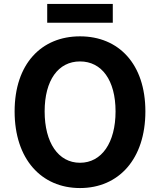

<svg xmlns="http://www.w3.org/2000/svg" viewBox="-20 -938 810 972"><path d="M385 14C581 14 716 -133 716 -374C716 -614 581 -754 385 -754C189 -754 54 -614 54 -374C54 -133 189 14 385 14ZM385 -114C275 -114 206 -216 206 -374C206 -532 275 -627 385 -627C495 -627 565 -532 565 -374C565 -216 495 -114 385 -114ZM219 -823H551V-918H219Z"/></svg>

Font: Source Han Sans KR
Style: Bold
Weight: 700
Designer: Ryoko NISHIZUKA 西塚涼子 (kana, bopomofo & ideographs); Paul D. Hunt (Latin, Greek & Cyrillic); Sandoll Communications 산돌커뮤니
Foundry: Adobe
Version: Version 2.004;hotconv 1.0.118;makeotfexe 2.5.65603